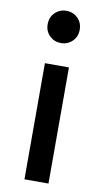

<svg xmlns="http://www.w3.org/2000/svg" viewBox="-88 -809 455 850"><g transform="rotate(10 140.0 -383.5)"><path d="M68 -694Q68 -726 89 -746.5Q110 -767 140 -767Q170 -767 191 -746.5Q212 -726 212 -694Q212 -663 191 -642.5Q170 -622 140 -622Q110 -622 89 -642.5Q68 -663 68 -694ZM194 -522V0H86V-522Z"/></g></svg>

Font: Amiko SemiBold
Style: Regular
Weight: 600
Designer: Pablo Impallari, Rodrigo Fuenzalida, Andres Torresi
Foundry: Impallari Type
Version: Version 1.001; ttfautohint (v1.3)